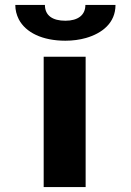

<svg xmlns="http://www.w3.org/2000/svg" viewBox="-20 -758 531 778"><path d="M327 0V-528H157V0ZM245 -674C193 -674 162 -695 162 -738H42C42 -717 47 -698 56 -680C84 -626 152 -593 245 -593C275 -593 303 -597 328 -604C394 -623 448 -665 448 -738H326C326 -697 296 -674 245 -674Z"/></svg>

Font: Asimov
Style: XWid
Weight: 500
Designer: Google
Version: Version 2.000980; 2014